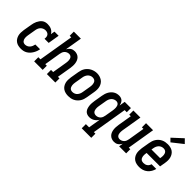

<svg xmlns="http://www.w3.org/2000/svg" viewBox="62 -1726 2875 2875"><g transform="rotate(45 1500.0 -288.0)"><path d="M203 8Q174 8 146.5 2Q119 -4 96.5 -19.5Q74 -35 59.5 -58Q45 -81 38 -107.5Q31 -134 32 -163.5Q33 -193 37 -221L59 -351Q63 -374 68.5 -395.5Q74 -417 84 -438Q94 -459 108 -478.5Q122 -498 141 -512.5Q160 -527 182.5 -532.5Q205 -538 227 -538Q249 -538 270 -534Q291 -530 309.5 -521Q328 -512 343 -497.5Q358 -483 367 -465L378 -530H466L436 -349H348Q351 -368 349 -387.5Q347 -407 336.5 -421.5Q326 -436 308.5 -443Q291 -450 271 -450Q250 -450 229 -441.5Q208 -433 192.5 -416.5Q177 -400 169 -379Q161 -358 158 -337L136 -207Q134 -193 133 -178.5Q132 -164 133.5 -149.5Q135 -135 140 -122.5Q145 -110 153.5 -100Q162 -90 175.5 -85Q189 -80 203 -80Q223 -80 243.5 -89Q264 -98 278 -114.5Q292 -131 300 -150.5Q308 -170 312 -191H412Q408 -165 399 -141Q390 -117 376.5 -94Q363 -71 344.5 -51Q326 -31 302.5 -17Q279 -3 253.5 2.5Q228 8 203 8Z M478 0V-88H523L616 -647H583V-735H732L687 -465Q696 -481 708 -495Q720 -509 735 -519.5Q750 -530 767.5 -534Q785 -538 802 -538Q828 -538 852.5 -529Q877 -520 894 -502.5Q911 -485 920.5 -462Q930 -439 933.5 -413.5Q937 -388 935.5 -361.5Q934 -335 930 -309L893 -88H926V0H747V-88H792L831 -323Q833 -337 834 -351.5Q835 -366 834 -379.5Q833 -393 829 -406Q825 -419 816.5 -429.5Q808 -440 795.5 -445Q783 -450 769 -450Q750 -450 731 -442Q712 -434 698.5 -419.5Q685 -405 678 -386.5Q671 -368 668 -349L625 -88H658V0Z M1204 8Q1175 8 1147.5 1.5Q1120 -5 1097.5 -20Q1075 -35 1060 -58Q1045 -81 1038 -108Q1031 -135 1032 -164Q1033 -193 1037 -221L1059 -351Q1063 -376 1071 -400.5Q1079 -425 1093.5 -447.5Q1108 -470 1128.5 -488Q1149 -506 1172.5 -517.5Q1196 -529 1221 -535Q1246 -541 1272 -541Q1301 -541 1328 -533Q1355 -525 1377.5 -510Q1400 -495 1415 -472Q1430 -449 1437 -422.5Q1444 -396 1443.5 -366.5Q1443 -337 1438 -309L1416 -179Q1412 -154 1404 -129.5Q1396 -105 1381.5 -82.5Q1367 -60 1347 -42Q1327 -24 1303 -12.5Q1279 -1 1254 3.5Q1229 8 1204 8ZM1206 -80Q1227 -80 1248 -88.5Q1269 -97 1283.5 -114Q1298 -131 1306 -151.5Q1314 -172 1317 -193L1339 -323Q1341 -338 1342 -352.5Q1343 -367 1341 -381.5Q1339 -396 1334 -409Q1329 -422 1319.5 -431.5Q1310 -441 1296 -445.5Q1282 -450 1267 -450Q1246 -450 1226 -441Q1206 -432 1191.5 -415Q1177 -398 1169 -378Q1161 -358 1158 -337L1136 -207Q1134 -192 1133 -177.5Q1132 -163 1134 -149Q1136 -135 1141 -122Q1146 -109 1155 -99Q1164 -89 1177.5 -84.5Q1191 -80 1206 -80Z M1690 205V117H1758L1790 -75Q1779 -56 1763.5 -40Q1748 -24 1729.5 -13Q1711 -2 1690.5 3Q1670 8 1650 8Q1624 8 1601 -1Q1578 -10 1563 -29Q1548 -48 1541 -71.5Q1534 -95 1531.5 -119.5Q1529 -144 1531 -170Q1533 -196 1537 -221L1559 -351Q1563 -374 1569.5 -396.5Q1576 -419 1587 -440.5Q1598 -462 1614 -480.5Q1630 -499 1650.5 -512.5Q1671 -526 1694 -532Q1717 -538 1740 -538Q1762 -538 1782 -531.5Q1802 -525 1816 -510.5Q1830 -496 1838 -477Q1846 -458 1850 -438L1865 -530H1997V-442H1952L1859 117H1892V205ZM1706 -80Q1725 -80 1743.5 -87.5Q1762 -95 1776 -110Q1790 -125 1797 -143.5Q1804 -162 1807 -181L1829 -311Q1831 -326 1832.5 -341.5Q1834 -357 1833 -371.5Q1832 -386 1828.5 -400.5Q1825 -415 1817 -426.5Q1809 -438 1796 -444Q1783 -450 1768 -450Q1747 -450 1726.5 -441Q1706 -432 1691.5 -415Q1677 -398 1669 -378Q1661 -358 1658 -337L1636 -207Q1634 -193 1633 -178Q1632 -163 1634 -149Q1636 -135 1640.5 -122Q1645 -109 1654.5 -99Q1664 -89 1677.5 -84.5Q1691 -80 1706 -80Z M2173 8Q2147 8 2123 -1Q2099 -10 2081.5 -27.5Q2064 -45 2054.5 -68Q2045 -91 2041.5 -116.5Q2038 -142 2039.5 -168.5Q2041 -195 2045 -221L2082 -442H2049V-530H2198L2144 -207Q2142 -193 2141 -178.5Q2140 -164 2141 -150.5Q2142 -137 2146 -124Q2150 -111 2158.5 -100.5Q2167 -90 2179.5 -85Q2192 -80 2207 -80Q2225 -80 2244 -88Q2263 -96 2276.5 -110.5Q2290 -125 2297 -143.5Q2304 -162 2307 -181L2350 -442H2317V-530H2466L2393 -88H2426V0H2277L2288 -65Q2279 -49 2267 -35Q2255 -21 2240 -10.5Q2225 0 2207.5 4Q2190 8 2173 8Z M2708 8Q2679 8 2651 2Q2623 -4 2600 -19Q2577 -34 2561.5 -57Q2546 -80 2539 -106.5Q2532 -133 2532.5 -162.5Q2533 -192 2537 -221L2559 -351Q2563 -376 2571 -400.5Q2579 -425 2593.5 -447.5Q2608 -470 2628 -488Q2648 -506 2672 -517.5Q2696 -529 2721 -533.5Q2746 -538 2771 -538Q2800 -538 2828 -531.5Q2856 -525 2878 -510Q2900 -495 2915 -472Q2930 -449 2937 -422Q2944 -395 2943.5 -366Q2943 -337 2938 -309L2923 -221H2639L2636 -207Q2634 -192 2633 -177.5Q2632 -163 2634 -148.5Q2636 -134 2641.5 -121Q2647 -108 2656.5 -98.5Q2666 -89 2680 -84.5Q2694 -80 2708 -80Q2725 -80 2741.5 -84Q2758 -88 2772.5 -98Q2787 -108 2796.5 -123Q2806 -138 2810 -154H2910Q2902 -120 2884 -89Q2866 -58 2838 -35Q2810 -12 2776 -2Q2742 8 2708 8ZM2836 -309 2839 -323Q2841 -338 2842 -352.5Q2843 -367 2841.5 -381Q2840 -395 2835 -408Q2830 -421 2820.5 -431Q2811 -441 2797.5 -445.5Q2784 -450 2769 -450Q2748 -450 2727.5 -441.5Q2707 -433 2692 -416Q2677 -399 2669 -378.5Q2661 -358 2658 -337L2653 -309ZM2778 -585 2729 -635 2887 -781 2948 -719Z"/></g></svg>

Font: Iosevka Curly Slab SmBdObl
Style: Regular
Weight: 600
Italic angle: -9°
Monospace: yes
Designer: Belleve Invis
Foundry: Belleve Invis
Version: Version 11.0.0; ttfautohint (v1.8.3)